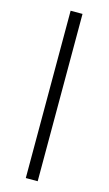

<svg xmlns="http://www.w3.org/2000/svg" viewBox="-127 -745 521 920"><g transform="rotate(15 133.0 -285.0)"><path d="M103 -700H162V130H103Z"/></g></svg>

Font: PT Serif Caption
Style: Regular
Weight: 400
Designer: A.Korolkova, O.Umpeleva, V.Yefimov
Foundry: ParaType Ltd
Version: Version 1.000W OFL